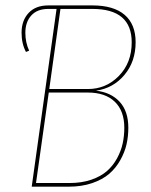

<svg xmlns="http://www.w3.org/2000/svg" viewBox="-20 -701 568 721"><path d="M340.3 -360.4Q396 -354.5 429 -319.1Q461.9 -283.7 461.9 -221.2Q461.9 -189 455.1 -158.9Q448.2 -128.9 431.6 -99.4Q415 -69.8 390.1 -48.3Q365.2 -26.9 326.2 -13.4Q287.1 0 237.8 0H99.1L192.4 -667.5H161.6Q119.6 -667.5 97.4 -642.8Q75.2 -618.2 75.2 -578.1Q75.2 -541.5 89.4 -510.7L77.6 -505.9Q61 -536.6 61 -578.1Q61 -624 87.4 -652.3Q113.8 -680.7 161.6 -680.7H326.7Q406.7 -680.7 448 -645.3Q489.3 -609.9 489.3 -542.5Q489.3 -469.7 447.3 -419.7Q405.3 -369.6 340.3 -360.4ZM207 -667.5 165 -366.7H310.1Q378.4 -366.7 426.5 -416Q474.6 -465.3 474.6 -542Q474.6 -667.5 327.1 -667.5ZM240.7 -13.7Q286.6 -13.7 322.8 -26.1Q358.9 -38.6 381.8 -58.8Q404.8 -79.1 419.7 -106.7Q434.6 -134.3 440.7 -162.4Q446.8 -190.4 446.8 -221.2Q446.8 -284.7 410.9 -319.1Q375 -353.5 309.6 -353.5H163.1L115.2 -13.7Z"/></svg>

Font: Fira Sans Compressed Hair
Style: Italic
Weight: 100
Width: 3
Italic angle: -8°
Designer: Carrois Corporate & Edenspiekermann AG
Foundry: Carrois Corporate GbR & Edenspiekermann AG
Version: Version 4.203;PS 004.203;hotconv 1.0.88;makeotf.lib2.5.64775